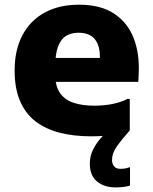

<svg xmlns="http://www.w3.org/2000/svg" viewBox="-20 -582 664 835"><path d="M374.4 10.8Q300.5 10.8 239.5 -4.9Q178.4 -20.6 134.6 -54.1Q90.8 -87.7 67.2 -142.6Q43.6 -197.6 43.6 -275.4Q43.6 -365.3 77.9 -429.5Q112.2 -493.7 175 -527.7Q237.8 -561.6 323.6 -561.6Q417.2 -561.6 476.1 -522.8Q535 -484 561.3 -416.2Q587.6 -348.4 583.2 -262.4L581.5 -226H152.4V-330H414.4V-335.2Q414.4 -385 391.7 -412.3Q369 -439.6 320.8 -439.6Q290 -439.6 267.3 -425.8Q244.6 -412 232.4 -379.5Q220.2 -347 220.2 -291.2V-258.6Q220.2 -206.1 241.6 -176.5Q263 -146.8 301.1 -134.6Q339.1 -122.4 389.6 -122.4Q436.4 -122.4 474.5 -131Q512.6 -139.6 533.6 -151.6H544.4V-15Q514.1 -3 472.7 3.9Q431.2 10.8 374.4 10.8ZM370.6 129.8Q370.6 97.3 384.2 69.7Q397.7 42.1 418 19.2Q438.2 -3.8 458.3 -23L544.4 -15Q507.1 27.5 487.2 56.1Q467.2 84.7 467.2 113.8Q467.2 129.7 475.9 140.9Q484.5 152.2 502.8 152.2Q513.2 152.2 522.6 150.9Q531.9 149.6 542 145.6H545.4V225Q533.3 229 516.9 231Q500.5 233 483.7 233Q431.8 233 401.2 206.6Q370.6 180.2 370.6 129.8Z"/></svg>

Font: Kufam
Style: Regular
Weight: 400
Designer: Wael Morcos, Artur Schmal
Foundry: Original Type
Version: Version 1.301; ttfautohint (v1.8.3)